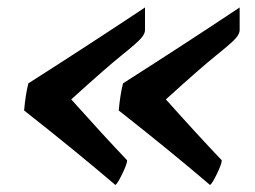

<svg xmlns="http://www.w3.org/2000/svg" viewBox="-20 -494 696 525"><path d="M376.5 -473.6V-411.6Q376.5 -401.4 365.2 -388.7Q354 -376 312 -342.3Q270 -308.6 174.8 -222.2Q260.3 -126.5 327.6 -55.7Q327.6 -45.9 314.2 -18.3Q300.8 9.3 295.4 11.7Q188 -80.1 45.9 -191.9Q49.8 -235.8 57.6 -266.1Q226.1 -373.5 376.5 -473.6ZM635.3 -473.6V-411.6Q635.3 -401.4 624 -388.7Q612.8 -376 570.8 -342.3Q528.8 -308.6 433.6 -222.2Q519 -126.5 586.4 -55.7Q586.4 -45.9 573 -18.3Q559.6 9.3 554.2 11.7Q446.8 -80.1 304.7 -191.9Q308.6 -235.8 316.4 -266.1Q484.9 -373.5 635.3 -473.6Z"/></svg>

Font: Emblema One
Style: Regular
Weight: 400
Designer: Riccardo De Franceschi
Foundry: Riccardo De Franceschi
Version: Version 1.003